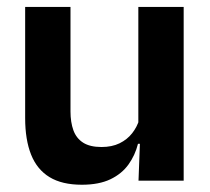

<svg xmlns="http://www.w3.org/2000/svg" viewBox="-20 -510 594 542"><path d="M179 -490.5V-195.5Q179 -165 187.2 -142.2Q195.5 -119.5 214.8 -107.2Q234 -95 266.5 -95Q296 -95 317.5 -105.5Q339 -116 353 -133.8Q367 -151.5 373.5 -173.5L393.5 -104H369.5Q361.5 -72 342.8 -45.8Q324 -19.5 291.8 -4Q259.5 11.5 211 11.5Q155 11.5 119.8 -10Q84.5 -31.5 67.8 -73.5Q51 -115.5 51 -177V-490.5ZM498.5 -490.5V0H371L375.5 -119L370.5 -129.5V-490.5Z"/></svg>

Font: Anek Latin Medium SemiBold
Style: Regular
Weight: 600
Version: Version 1.003